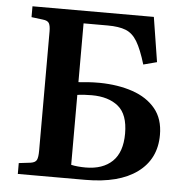

<svg xmlns="http://www.w3.org/2000/svg" viewBox="-51 -760 781 810"><g transform="rotate(5 339.0 -355.0)"><path d="M54 0V-46L104 -52Q124 -55 129.5 -66.5Q135 -78 135 -105V-611Q135 -634 129 -645Q123 -656 102 -658L54 -664V-710H568L598 -521L541 -506Q522 -569 502.5 -601.5Q483 -634 454 -645.5Q425 -657 377 -657H275V-408Q295 -410 316 -411.5Q337 -413 364 -413Q443 -412 504.5 -391Q566 -370 601.5 -327Q637 -284 637 -216Q637 -114 559.5 -57Q482 0 340 0ZM336 -52Q409 -52 449.5 -91Q490 -130 490 -209Q490 -290 448.5 -324Q407 -358 336 -358Q300 -358 275 -354V-58Q287 -55 304 -53.5Q321 -52 336 -52Z"/></g></svg>

Font: Literata 36pt SemiBold
Style: Regular
Weight: 600
Designer: Latin by Veronika Burian and Jose Scaglione. Greek by Irene Vlachou. Cyrillic by Vera Evstafieva.
Foundry: TypeTogether
Version: Version 3.002